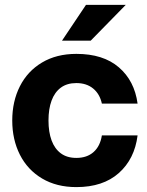

<svg xmlns="http://www.w3.org/2000/svg" viewBox="-20 -752 602 784"><path d="M30 -260Q30 -338 61.2 -399.7Q92.4 -461.4 151.6 -496.7Q210.8 -532 291.8 -532Q401.4 -532 465.3 -477.1Q529.2 -422.2 541.8 -329H396Q387.4 -368.4 360.3 -390.6Q333.2 -412.8 291.8 -412.8Q253.6 -412.8 228.4 -394.1Q203.2 -375.4 190.6 -341.3Q178 -307.2 178 -260Q178 -212.8 190.6 -178.7Q203.2 -144.6 228.4 -125.9Q253.6 -107.2 291.8 -107.2Q335 -107.2 362 -131.1Q389 -155 396 -199H541.8Q529.6 -102.6 465.1 -45.3Q400.6 12 291.8 12Q210.8 12 151.6 -23.3Q92.4 -58.6 61.2 -120.3Q30 -182 30 -260ZM331 -732H493.4L350.4 -586H233.2Z"/></svg>

Font: Aspekta Variable
Style: Regular
Weight: 400
Designer: Ivo Dolenc
Version: Version 2.100